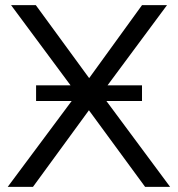

<svg xmlns="http://www.w3.org/2000/svg" viewBox="-20 -725 690 745"><path d="M10 0 290 -376V-345L23 -705H119L339 -404H313L531 -705H628L361 -345V-376L640 0H543L309 -319H341L108 0ZM120 -333V-394H531V-333Z"/></svg>

Font: NunitoSans1
Style: Book
Weight: 400
Designer: Vernon Adams
Foundry: Vernon Adams
Version: Version 3.101;gftools[0.9.27]